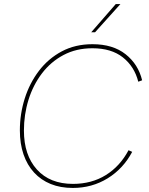

<svg xmlns="http://www.w3.org/2000/svg" viewBox="-20 -921 737 947"><path d="M339 6Q278 6 230 -13.5Q182 -33 148 -70Q114 -107 96 -159.5Q78 -212 78 -278Q78 -359 102 -435Q126 -511 172 -571.5Q218 -632 284.5 -667.5Q351 -703 436 -703Q537 -703 599.5 -653.5Q662 -604 681 -525L662 -518Q643 -593 586 -638Q529 -683 436 -683Q356 -683 293 -649.5Q230 -616 186.5 -558.5Q143 -501 120.5 -428.5Q98 -356 98 -277Q98 -156 162 -85Q226 -14 340 -14Q432 -14 502 -57.5Q572 -101 614 -180L632 -172Q588 -89 511 -41.5Q434 6 339 6ZM430 -762 551 -901H574L449 -762Z"/></svg>

Font: Hanken Grotesk Thin
Style: Italic
Weight: 250
Italic angle: -8°
Designer: Alfredo Marco Pradil
Foundry: Hanken Design Co.
Version: Version 3.013